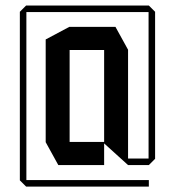

<svg xmlns="http://www.w3.org/2000/svg" viewBox="-20 -607 643 706"><path d="M236 -423.1V-508.3H404.5L450.9 -424.1V-423.1ZM76 79.1 53 56.1V-562.7H77V79.1ZM77 79.1V55.1H527.3V79.1ZM194.4 0 148 -84.2V-85.2H362.9V0ZM148 -85.2V-462L235 -508.3H236V-85.2ZM450.9 0 362.9 -79.7V-423.1H450.9ZM450.9 0V-24H550.3V-23L527.3 0ZM53 -562.7V-563.7L76 -586.7H526.3V-562.7ZM526.3 -24V-586.7H527.3L550.3 -563.7V-24Z"/></svg>

Font: Foldit Thin
Style: Regular
Weight: 100
Designer: Sophia Tai
Foundry: Sophia Tai
Version: Version 1.003